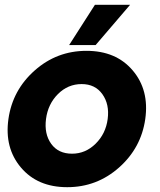

<svg xmlns="http://www.w3.org/2000/svg" viewBox="-20 -770 663 797"><path d="M374 -750H520L377 -583H267ZM474 -74.5Q382 7 259 7Q136 7 67 -74.5Q-2 -156 15 -276Q32 -396 124 -477.5Q216 -559 339 -559Q462 -559 531 -477.5Q600 -396 583 -276Q566 -156 474 -74.5ZM279 -132Q335 -132 377 -173.5Q419 -215 427 -276Q435 -337 405 -379Q375 -421 319 -421Q262 -421 220.5 -379.5Q179 -338 171 -276Q163 -214 192.5 -173Q222 -132 279 -132Z"/></svg>

Font: Oakes Grotesk Bold
Style: Italic
Weight: 700
Italic angle: -8°
Designer: Samuel Oakes
Foundry: Samuel Oakes
Version: Version 1.000;PS 001.000;hotconv 1.0.88;makeotf.lib2.5.64775